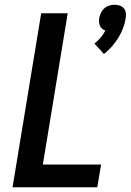

<svg xmlns="http://www.w3.org/2000/svg" viewBox="-20 -791 552 811"><path d="M419 -563 379 -607Q393 -618 405 -632Q417 -646 425 -662Q418 -664 411.5 -669.5Q405 -675 402 -682Q399 -689 398.5 -697.5Q398 -706 399 -715Q401 -726 406.5 -737Q412 -748 421 -756Q430 -764 441.5 -767.5Q453 -771 464 -771Q475 -771 485.5 -767.5Q496 -764 503 -756Q510 -748 511.5 -737Q513 -726 511 -715Q508 -694 500 -672.5Q492 -651 480 -631.5Q468 -612 452.5 -594.5Q437 -577 419 -563ZM33 0 154 -735H266L161 -96H407L391 0Z"/></svg>

Font: Iosevka Term Curly
Style: Bold Italic
Weight: 700
Italic angle: -9°
Designer: Belleve Invis
Foundry: Belleve Invis
Version: Version 32.3.0